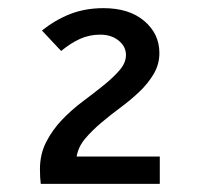

<svg xmlns="http://www.w3.org/2000/svg" viewBox="-20 -727 490 471"><path d="M80 -276Q79 -284 78.5 -292.5Q78 -301 78 -312Q78 -349 93.5 -379Q109 -409 132.5 -433.5Q156 -458 183.5 -478.5Q211 -499 234.5 -518Q258 -537 273.5 -555Q289 -573 289 -592Q289 -613 271 -627.5Q253 -642 226 -642Q199 -642 176 -631.5Q153 -621 130 -602L83 -652Q115 -678 152 -692.5Q189 -707 234 -707Q297 -707 334 -675.5Q371 -644 371 -597Q371 -569 357 -545.5Q343 -522 322 -502Q301 -482 276 -463.5Q251 -445 228.5 -426Q206 -407 189 -387Q172 -367 168 -343H372V-276Z"/></svg>

Font: ABeeZee
Style: Regular
Weight: 400
Designer: Anja Meiners
Foundry: Anja Meiners
Version: Version 1.001